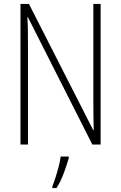

<svg xmlns="http://www.w3.org/2000/svg" viewBox="-20 -734 615 975"><path d="M491 0H449L122 -646H119Q121 -616 121.5 -584.5Q122 -553 122 -512V0H84V-714H127L454 -72H456Q455 -108 454.5 -146Q454 -184 454 -211V-714H491ZM329 70Q319 105 303.5 146.5Q288 188 267 221H246V212Q253 195 262 167Q271 139 278.5 110Q286 81 288 61H329Z"/></svg>

Font: Noto Sans Lao Looped Condensed ExtraLight
Style: Regular
Weight: 200
Width: 3
Designer: Mark Frömberg, Ben Mitchell
Foundry: The Fontpad Ltd
Version: Version 1.002; ttfautohint (v1.8.4.7-5d5b)